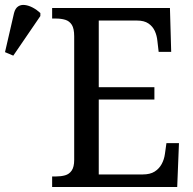

<svg xmlns="http://www.w3.org/2000/svg" viewBox="-30 -746 771 766"><path d="M178 0V-42H193Q213 -42 229.5 -46.5Q246 -51 256 -65.5Q266 -80 266 -108V-601Q266 -632 256.5 -647Q247 -662 230.5 -667Q214 -672 193 -672H178V-714H648L653 -539H603L598 -582Q596 -604 587.5 -622.5Q579 -641 562 -652.5Q545 -664 517 -664H364V-398H586V-349H364V-50H539Q569 -50 587 -61.5Q605 -73 615 -91.5Q625 -110 628 -132L634 -175H684L677 0ZM23 -524 -10 -538 26 -694Q31 -713 42.5 -720.5Q54 -728 69.5 -726Q85 -724 101 -715.5Q117 -707 131 -694V-682Z"/></svg>

Font: Noto Serif SemiCondensed
Style: Regular
Weight: 400
Width: 4
Designer: Monotype Design Team
Foundry: Monotype Imaging Inc.
Version: Version 2.013